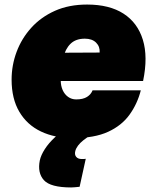

<svg xmlns="http://www.w3.org/2000/svg" viewBox="-20 -595 690 844"><path d="M301 12Q221 12 160 -17Q99 -46 65 -103.5Q31 -161 31 -245Q31 -308 53 -367Q75 -426 117.5 -473Q160 -520 221.5 -547.5Q283 -575 363 -575Q461 -575 523 -535Q585 -495 608 -420Q631 -345 609 -239H186L214 -363L418 -364Q420 -390 402.5 -407.5Q385 -425 353 -425Q313 -425 290 -402.5Q267 -380 257 -339Q247 -298 247 -242Q247 -218 255.5 -199Q264 -180 279.5 -169Q295 -158 315 -158Q345 -158 362.5 -169Q380 -180 387 -198H599Q584 -139 549.5 -91Q515 -43 455 -15.5Q395 12 301 12ZM330 226Q320 227 310.5 228Q301 229 293 229Q202 229 173 197Q144 165 155 110Q160 87 177 60.5Q194 34 221.5 8.5Q249 -17 287 -37L378 0Q361 10 346.5 21.5Q332 33 323 45Q314 57 311 69Q307 85 315 94.5Q323 104 339 104Q344 104 348.5 104Q353 104 357 103Z"/></svg>

Font: Azeret Mono Thin Black
Style: Italic
Weight: 900
Italic angle: -12°
Version: Version 1.002